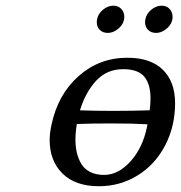

<svg xmlns="http://www.w3.org/2000/svg" viewBox="-20 -642 633 672"><path d="M160.2 -205.1Q182.6 -311.5 255.1 -375.7Q327.6 -439.9 425.8 -439.9Q507.3 -439.9 550 -397.9Q592.8 -356 592.8 -280.8Q592.8 -199.7 557.9 -132.8Q522.9 -65.9 461.7 -28.1Q400.4 9.8 326.2 9.8Q243.7 9.8 198.7 -34.7Q153.8 -79.1 153.8 -151.9Q153.8 -175.8 160.2 -205.1ZM370.1 -210Q300.8 -210 249 -208Q244.1 -179.7 244.1 -153.8Q244.1 -128.4 249 -107.4Q253.9 -86.4 264.6 -68.4Q275.4 -50.3 295.7 -40Q315.9 -29.8 344.2 -29.8Q394 -29.8 436.5 -76.9Q479 -124 494.1 -195.8L496.1 -207Q446.3 -210 370.1 -210ZM411.1 -399.9Q354 -399.9 316.7 -359.6Q279.3 -319.3 259.8 -255.9Q311.5 -253.9 375 -253.9Q439.5 -253.9 503.9 -255.9Q506.8 -277.3 506.8 -296.9Q506.8 -347.7 484.9 -373.8Q462.9 -399.9 411.1 -399.9ZM319.8 -574.2Q323.2 -593.8 340.3 -607.9Q357.4 -622.1 377 -622.1Q394 -622.1 404.5 -610.8Q415 -599.6 415 -583Q415 -561 396.7 -543.9Q378.4 -526.9 356.9 -526.9Q339.8 -526.9 329.3 -537.4Q318.8 -547.9 318.8 -564Q318.8 -570.3 319.8 -574.2ZM488.8 -574.2Q492.2 -593.8 509.3 -607.9Q526.4 -622.1 545.9 -622.1Q563 -622.1 573.5 -610.8Q584 -599.6 584 -583Q584 -561 565.7 -543.9Q547.4 -526.9 525.9 -526.9Q508.8 -526.9 498.3 -537.4Q487.8 -547.9 487.8 -564Q487.8 -570.3 488.8 -574.2Z"/></svg>

Font: Linear Smooth
Style: Italic
Weight: 400
Designer: Philipp H. Poll, Flanker
Foundry: Philipp H. Poll, reworked by Flanker
Version: Version 1.061 | FøM Fix